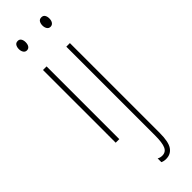

<svg xmlns="http://www.w3.org/2000/svg" viewBox="-319 -733 984 984"><g transform="rotate(-45 172.5 -241.0)"><path d="M113 -691Q113 -675 106.5 -665.5Q100 -656 88 -656Q76 -656 69.5 -666Q63 -676 63 -690Q63 -704 69 -714Q75 -724 89 -724Q101 -724 107 -714.5Q113 -705 113 -691ZM101 0H75V-527H101ZM260 -724Q273 -724 279 -714.5Q285 -705 285 -691Q285 -675 278 -665.5Q271 -656 259 -656Q247 -656 240.5 -666Q234 -676 234 -690Q234 -704 240 -714Q246 -724 260 -724ZM170 236V209Q182 216 197 216Q223 216 233.5 192.5Q244 169 244 117V-527H270V125Q270 189 251.5 215.5Q233 242 199 242Q182 242 170 236Z"/></g></svg>

Font: Noto Sans Display Thin Cond
Style: Regular
Weight: 250
Width: 3
Designer: Monotype Design team
Foundry: Monotype Imaging Inc.
Version: Version 1.000